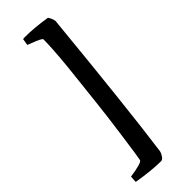

<svg xmlns="http://www.w3.org/2000/svg" viewBox="-312 -755 999 999"><g transform="rotate(-45 187.5 -255.0)"><path d="M203 -657Q203 -666 143 -688L123 -696L129 -733Q136 -734 143 -734Q212 -734 299 -720Q313 -698 315 -680Q258 -93 220 184Q219 192 209 208Q199 224 188 224Q120 224 18 207L20 170Q111 157 114 142Q119 119 138 -19Q157 -157 163.5 -219.5Q170 -282 178.5 -355Q187 -428 191 -470Q203 -594 203 -657Z"/></g></svg>

Font: Oleo Script Swash Caps
Style: Regular
Weight: 400
Designer: Soytutype
Foundry: Soytutype
Version: Version 1.002